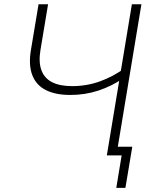

<svg xmlns="http://www.w3.org/2000/svg" viewBox="-20 -748 739 924"><path d="M318.4 -291Q246.6 -291 200.2 -314.7Q153.8 -338.4 135.3 -386.7Q116.7 -435.1 128.9 -507.8L165.5 -727.5H211.4L174.8 -507.8Q165 -449.2 179.2 -410.4Q193.4 -371.6 230.5 -352.5Q267.6 -333.5 327.1 -333.5Q397 -333.5 460.4 -356.2Q523.9 -378.9 580.1 -419.9L571.8 -370.6Q518.1 -333.5 454.1 -312.3Q390.1 -291 318.4 -291ZM494.1 0 614.7 -727.5H660.6L540 0ZM539.6 156.2 565.4 0H518.1L524.9 -42H616.7L583.5 156.2Z"/></svg>

Font: Inter ExtraLight
Style: Italic
Weight: 250
Italic angle: -9.3988°
Designer: Rasmus Andersson
Foundry: rsms
Version: Version 4.001;git-66647c0bb